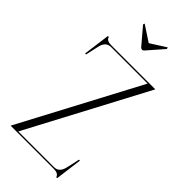

<svg xmlns="http://www.w3.org/2000/svg" viewBox="-301 -1012 1092 1092"><g transform="rotate(45 245.5 -466.0)"><path d="M75.2 -10.7H362.3Q402.8 -10.7 414.3 -58.6Q425.8 -106.4 432.6 -141.1H440.4L419.4 21H412.1Q405.3 -2.9 368.7 -2.9H21L402.8 -723.1H108.9Q67.9 -723.1 56.4 -675Q44.9 -627 38.1 -592.8H30.3L51.8 -754.9H59.1Q64.5 -731 102.1 -731H457ZM231 -843.3 146.5 -942.9 149.9 -952.6 244.6 -890.1 337.9 -949.7 341.3 -939.9 256.3 -842.8Q244.1 -830.1 231 -843.3Z"/></g></svg>

Font: Tartlers End
Style: Regular
Weight: 200
Designer: Peter Wiegel
Foundry: Peter Wiegel
Version: Version 1.000 2013 initial release